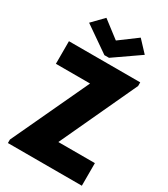

<svg xmlns="http://www.w3.org/2000/svg" viewBox="-229 -1060 1019 1164"><g transform="rotate(30 281.0 -478.0)"><path d="M23.4 0V-24.4L273.4 -559.6V-561.5H35.2V-719.7H534.2V-694.3L286.1 -160.2V-158.2H541V0ZM161.1 -956.1 278.3 -866.2H280.3L401.4 -956.1L474.6 -877.9L295.9 -753.9H263.7L85 -877.9Z"/></g></svg>

Font: Reddit Mono Black
Style: Regular
Weight: 900
Monospace: yes
Designer: Stephen Hutchings
Foundry: Reddit
Version: Version 1.014